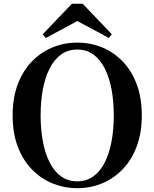

<svg xmlns="http://www.w3.org/2000/svg" viewBox="-20 -987 825 1026"><path d="M421.9 -967 577.5 -803.8 561.9 -784.1 353.1 -896.1H433.2L224.9 -784.1L208.5 -803.8L364.1 -967ZM392.9 18.6Q324.2 18.6 261.8 -6.5Q199.5 -31.6 151.1 -81Q102.7 -130.4 75.1 -202.8Q47.6 -275.2 47.6 -370.5Q47.6 -464.8 75.1 -537.3Q102.7 -609.9 151.1 -659.3Q199.5 -708.6 261.8 -734Q324.2 -759.4 392.9 -759.4Q462.5 -759.4 524.4 -734.3Q586.3 -709.2 634.4 -659.8Q682.6 -610.4 710.1 -537.9Q737.7 -465.3 737.7 -370.5Q737.7 -276.2 710.1 -203.4Q682.6 -130.6 634.4 -81.3Q586.3 -31.9 524.4 -6.6Q462.5 18.6 392.9 18.6ZM392.9 -18Q442.6 -18 479.3 -44.8Q515.9 -71.5 540 -119.4Q564.1 -167.3 576.1 -231.5Q588 -295.6 588 -370.5Q588 -445.3 576.1 -509.2Q564.1 -573 540 -620.8Q515.9 -668.7 479.3 -695.5Q442.6 -722.2 392.9 -722.2Q343.1 -722.2 306.2 -695.5Q269.3 -668.7 245.1 -620.8Q220.9 -573 209 -509.2Q197 -445.3 197 -370.5Q197 -295.6 209 -231.5Q220.9 -167.3 245.1 -119.4Q269.3 -71.5 306.2 -44.8Q343.1 -18 392.9 -18Z"/></svg>

Font: Early Summer Mincho VF
Style: Regular
Weight: 250
Designer: GuiWonder
Version: Version 1.002